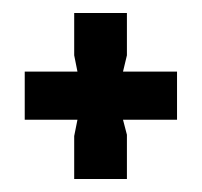

<svg xmlns="http://www.w3.org/2000/svg" viewBox="-20 -469 310 295"><path d="M175 -262 169 -285H252V-359H169L175 -384V-449H94V-384L99 -359H18V-285H99L94 -260V-194H175Z"/></svg>

Font: Economica
Style: Bold
Weight: 700
Designer: Vicente Lamonaca
Foundry: Vicente Lamonaca
Version: Version 1.100